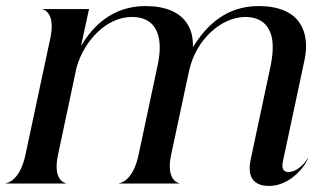

<svg xmlns="http://www.w3.org/2000/svg" viewBox="-42 -606 1071 634"><path d="M-22 0H175V-1.5C172.5 -1.5 131.5 -11 149.5 -94.5L211 -384C237 -474 311 -550 393.5 -550C442 -550 470.5 -527 481 -487C488.5 -459 486 -423.5 477.5 -385.5L415.5 -94.5C398 -11 357.5 -1.5 352 -1.5V0H549V-1.5C546.5 -1.5 505.5 -11 523 -94.5L582 -370.5C605 -479 692.5 -550 767 -550C815.5 -550 843.5 -527 854.5 -487C861.5 -459 859 -423.5 851 -385.5L785.5 -78C774.5 -25 792.5 8 846.5 8C912 8 962 -50.5 975 -82.5H973.5C966.5 -69 940 -38 910 -38C891 -38 887.5 -53.5 893 -77L963.5 -407.5C973.5 -455 968.5 -495 951.5 -523.5C928.5 -565.5 878 -586 812 -586C702.5 -586 638 -519.5 595 -450C596 -479 590.5 -504 578.5 -523.5C555 -565.5 504.5 -586 438.5 -586C329.5 -586 264 -519.5 225.5 -454L252 -576H98.5V-575C101 -575 142 -565.5 124.5 -481.5L42 -94.5C24 -11 -16.5 -1.5 -22 -1.5Z"/></svg>

Font: Beautique Display Thin
Style: Bold
Weight: 500
Italic angle: -12°
Designer: Nhat-Quang Ngo
Version: Version 1.100;Glyphs 3.2.3 (3260)